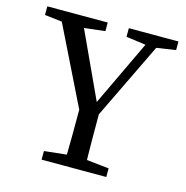

<svg xmlns="http://www.w3.org/2000/svg" viewBox="-100 -765 834 860"><g transform="rotate(15 316.5 -335.0)"><path d="M168 0H468V-40L328 -55H308L168 -40V0ZM270 0H366C363 -89 363 -186 363 -300H273C273 -185 273 -87 270 0ZM290 -225H345L560 -670H509L322 -276H357L175 -670H71L290 -225ZM15 -630 145 -615H165L295 -630V-670H15V-630ZM393 -630 504 -615H523L623 -630V-670H393V-630Z"/></g></svg>

Font: Source Serif Variable
Style: Regular
Weight: 389
Designer: Frank Grießhammer
Foundry: Adobe Systems Incorporated
Version: Version 3.001;hotconv 1.0.111;makeotfexe 2.5.65597